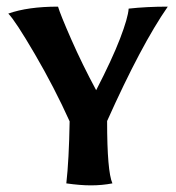

<svg xmlns="http://www.w3.org/2000/svg" viewBox="-20 -553 531 579"><path d="M180 0Q188 -70 190 -187Q144 -289 85 -390Q26 -491 5 -512Q64 -533 155 -533Q162 -509 195 -434Q228 -359 270 -281Q318 -374 342 -436.5Q366 -499 368 -527Q422 -533 486 -533Q406 -418 303 -188Q303 -36 319 0Q288 6 254 6Q222 6 180 0Z"/></svg>

Font: Mirza SemiBold
Style: Regular
Weight: 600
Designer: Arabic design by Kourosh Beigpour, Latin design by Eduardo Tunni, engineering by Lasse Fister
Version: Version 1.0010g